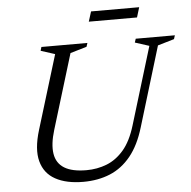

<svg xmlns="http://www.w3.org/2000/svg" viewBox="-56 -881 945 948"><g transform="rotate(-5 416.0 -407.5)"><path d="M198 -258.5Q176.5 -188.5 184 -141Q191.5 -93.5 230 -69.8Q268.5 -46 339.5 -46Q393 -46 440.2 -64.5Q487.5 -83 524.8 -126.5Q562 -170 585 -246L702 -630.5L632 -653L638 -671.5H832L826 -653L744.5 -629L624.5 -233.5Q598.5 -146.5 554.8 -92.8Q511 -39 451.8 -14.5Q392.5 10 319.5 10Q235 10 181 -19.8Q127 -49.5 110.8 -110.2Q94.5 -171 123 -264L235 -630.5L165 -653L170.5 -671.5H398.5L392.5 -653L311 -629ZM414.5 -775.5 430 -825H668.5L653.5 -775.5Z"/></g></svg>

Font: Newsreader 20pt
Style: Italic
Weight: 400
Italic angle: -17°
Version: Version 1.003